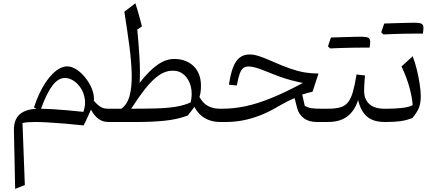

<svg xmlns="http://www.w3.org/2000/svg" viewBox="-20 -763 2719 1201"><path d="M386 -275.3Q413.3 -275.3 439.7 -258.3Q466.1 -241.4 485.3 -211.9Q504.6 -182.5 510.4 -144.2Q516.3 -106 501.9 -63.3Q454.9 -68.5 402.5 -73.1Q350.2 -77.7 305.7 -80.3Q261.2 -82.9 236.6 -82.9Q272.6 -181.6 308.4 -228.5Q344.3 -275.3 386 -275.3ZM400.3 -347.8Q378.5 -347.8 355.8 -336.2Q333.1 -324.6 310.5 -302.7Q288 -280.8 266.7 -249.4Q245.5 -218 226.6 -178Q207.6 -138.1 192.4 -90.8L208.3 -82.7Q158.9 -80 127.2 -63.9Q95.4 -47.8 80.9 -18.8Q66.3 10.1 67 52.4L74.8 418.4L135.4 394.6L120.7 6.2Q136.7 3.1 155.7 1.6Q174.7 0 199.4 0Q228.2 0 275.3 2.5Q322.4 5 380.9 9.8Q439.3 14.6 502.5 21.5Q513.3 2.1 525.8 -25.6Q538.2 -53.2 548.9 -76.9Q571.1 -37.5 596.8 -18.8Q622.5 0 657.7 0H660.5V-82.9H656.2Q628.5 -82.9 609.4 -94.4Q590.3 -105.9 566.7 -133.3Q567.2 -136.2 567.4 -139.2Q567.7 -142.3 567.7 -144.7Q567.7 -177.5 552.5 -212.9Q537.3 -248.3 512.3 -279Q487.3 -309.8 457.9 -328.8Q428.6 -347.8 400.3 -347.8Z M1060.3 -320.9Q1103.8 -320.9 1133.3 -293.5Q1162.8 -266.1 1173.9 -220.8Q1184.9 -175.5 1172.8 -122.7Q1132.5 -103.8 1079.5 -95.3Q1026.4 -86.7 957.4 -84.8Q888.4 -82.9 800.4 -82.9Q847.2 -155.4 889.3 -208.7Q931.4 -262.1 973.2 -291.5Q1014.9 -320.9 1060.3 -320.9ZM1069.6 -394.2Q1016.1 -394.2 963.1 -356.2Q910.2 -318.1 853.4 -244.7Q857.7 -314.8 852.5 -402.5Q847.3 -490.2 838.6 -578L867.8 -598Q862.1 -620.9 855.6 -644.6Q849.1 -668.3 842.1 -693Q835 -717.7 827 -742.5L757.8 -689.8Q775.7 -576.6 788.8 -478.1Q801.9 -379.6 803.8 -300.2Q805.7 -220.9 791.1 -165.4Q776.5 -110 739.1 -82.9H660.6Q652.8 -82.9 648.9 -75.3Q645 -67.6 645 -51V-31.9Q645 -15.3 648.9 -7.6Q652.8 0 660.6 0H847Q931.3 0 1009.5 -7.8Q1087.7 -15.6 1153.4 -39.8Q1179.1 -70.3 1195.7 -94.3Q1222.2 -45.5 1263.3 -22.7Q1304.3 0 1354 0H1354.5V-82.9H1354Q1313.5 -82.9 1281.8 -99.6Q1250.1 -116.2 1227.7 -156.2Q1232.8 -172.6 1235 -189.8Q1237.1 -207 1237.1 -227.3Q1237.1 -265.9 1225.2 -296.8Q1213.3 -327.8 1191.1 -349.4Q1168.8 -370.9 1138.1 -382.6Q1107.4 -394.2 1069.6 -394.2Z M1541.9 -422.3Q1505 -422.3 1479.8 -403.2Q1454.5 -384.1 1438.3 -342.7Q1422.1 -301.2 1412.1 -233.2L1461.2 -228Q1469.9 -275 1479 -300.8Q1488.1 -326.7 1501.4 -337Q1514.8 -347.3 1535.7 -347.3Q1551.1 -347.3 1576.8 -340.7Q1602.6 -334.2 1649.7 -314.6Q1696.7 -295.4 1732.6 -282.6Q1768.5 -269.8 1802 -260.9Q1835.5 -251.9 1874.3 -244.1Q1765.7 -185.7 1678.5 -150.2Q1591.2 -114.6 1516.5 -98.7Q1441.8 -82.9 1370.2 -82.9H1354.5Q1346.7 -82.9 1342.8 -75.3Q1338.9 -67.6 1338.9 -51V-31.9Q1338.9 -15.3 1342.8 -7.6Q1346.7 0 1354.5 0H1396.7Q1448.2 0 1501.6 -10.4Q1555 -20.8 1610.9 -42.8Q1666.7 -64.8 1724.9 -100.1Q1750 -114.8 1775.3 -127.5Q1800.7 -140.2 1822.7 -149.2L1838.9 -86.1Q1848.7 -48.5 1879.8 -24.2Q1910.9 0 1960.3 0H2031.7V-82.9H1989.4Q1953.5 -82.9 1929.8 -85.9Q1906.1 -89 1886.3 -101.2L1870.6 -171.5Q1902.9 -182.4 1935.1 -189.4L1972.2 -303Q1928.9 -303 1887.5 -309.8Q1846 -316.7 1798.4 -332.9Q1750.7 -349.1 1688.7 -376.7Q1631.9 -402.1 1599.6 -412.2Q1567.3 -422.3 1541.9 -422.3Z M2241.3 -465.1Q2256.8 -465.1 2266.6 -465.1Q2276.5 -465.1 2282.3 -465.1Q2288.2 -465.1 2291.6 -465Q2293.8 -474 2294.7 -484Q2295.5 -494 2295.5 -501.2Q2295.5 -520.3 2284 -526.8Q2272.4 -533.2 2237.2 -533.2Q2202.7 -523.8 2168.3 -513.7Q2133.8 -503.5 2099.6 -493.4Q2065.5 -483.3 2031.5 -472.9Q2035 -469.7 2038.2 -466.4Q2041.4 -463.2 2044.7 -460.1Q2075.8 -461.4 2109.3 -462.6Q2142.8 -463.8 2176.4 -464.5Q2209.9 -465.1 2241.3 -465.1ZM2044.7 -460.1Q2077 -471.9 2109.1 -483.8Q2141.2 -495.7 2173.2 -508.3Q2205.3 -520.8 2237.2 -533.2Q2227.5 -533.2 2207.5 -532.9Q2187.5 -532.5 2161.4 -531.7Q2135.2 -530.8 2106.2 -530.1Q2077.3 -529.4 2050.2 -528.3Q2045.4 -514.7 2040.9 -501.1Q2036.3 -487.5 2031.5 -472.9Q2035 -469.7 2038.2 -466.4Q2041.4 -463.2 2044.7 -460.1ZM2031.7 0Q2106.3 0 2152 -34.3Q2197.7 -68.7 2220.2 -137.2Q2236.3 -67.5 2275.9 -33.7Q2315.5 0 2385.4 0H2385.9V-82.9H2385.4Q2321 -82.9 2289.3 -113Q2257.5 -143 2257.5 -194.8Q2257.5 -214.2 2259 -238.5Q2260.5 -262.8 2263.2 -290.9L2210.2 -297.1Q2199.5 -230.1 2187.4 -188Q2175.3 -145.9 2156.8 -123Q2138.3 -100.1 2108.4 -91.5Q2078.5 -82.9 2031.7 -82.9Q2023.9 -82.9 2020 -75.3Q2016.1 -67.6 2016.1 -51V-31.9Q2016.1 -15.3 2020 -7.6Q2023.9 0 2031.7 0Z M2574.4 -552.7Q2589.9 -552.7 2599.8 -552.7Q2609.6 -552.6 2615.5 -552.6Q2621.3 -552.6 2624.8 -552.6Q2626.9 -561.5 2627.8 -571.6Q2628.7 -581.6 2628.7 -588.8Q2628.7 -607.9 2617.1 -614.3Q2605.6 -620.8 2570.3 -620.8Q2535.9 -611.4 2501.4 -601.2Q2466.9 -591.1 2432.8 -580.9Q2398.6 -570.8 2364.7 -560.5Q2368.1 -557.2 2371.4 -554Q2374.6 -550.8 2377.8 -547.6Q2408.9 -548.9 2442.4 -550.2Q2476 -551.4 2509.5 -552.1Q2543 -552.7 2574.4 -552.7ZM2377.8 -547.6Q2410.1 -559.5 2442.2 -571.4Q2474.3 -583.2 2506.4 -595.8Q2538.5 -608.4 2570.3 -620.8Q2560.7 -620.8 2540.7 -620.4Q2520.7 -620.1 2494.5 -619.2Q2468.3 -618.4 2439.4 -617.7Q2410.5 -617 2383.4 -615.8Q2378.6 -602.2 2374 -588.6Q2369.5 -575 2364.7 -560.5Q2368.1 -557.2 2371.4 -554Q2374.6 -550.8 2377.8 -547.6ZM2385.7 0H2398.1Q2448.8 0 2485.1 -5.1Q2521.5 -10.3 2558.7 -23.7Q2588.4 -59.1 2600.2 -88.3Q2612 -117.4 2612 -161.7Q2612 -193.9 2604.9 -239.5Q2597.9 -285.2 2586.3 -331.4Q2574.7 -377.7 2561.3 -411.3L2491.7 -347.5Q2525.1 -275.6 2541.4 -215.1Q2557.8 -154.6 2561.4 -105.1Q2538.9 -93 2495.7 -88Q2452.5 -82.9 2404.5 -82.9H2385.7Q2377.9 -82.9 2374 -75.3Q2370.1 -67.6 2370.1 -51V-31.9Q2370.1 -15.3 2374 -7.6Q2377.9 0 2385.7 0Z"/></svg>

Font: Pinar-VF
Style: Regular
Weight: 300
Designer: Amin Abedi
Version: Version 3.0